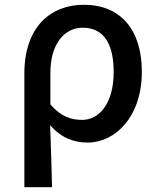

<svg xmlns="http://www.w3.org/2000/svg" viewBox="-20 -584 664 804"><path d="M82 200H198C196 108 193 35 190 -60C237 -5 292 13 347 13C463 13 574 -95 574 -284C574 -458 486 -564 331 -564C192 -564 82 -471 82 -276ZM324 -82C281 -82 237 -93 191 -147V-279C191 -403 252 -468 326 -468C417 -468 456 -397 456 -282C456 -153 397 -82 324 -82Z"/></svg>

Font: Source Han Sans KR Medium
Style: Regular
Weight: 500
Designer: Ryoko NISHIZUKA (kana & ideographs); Paul D. Hunt (Latin, Greek & Cyrillic); Wenlong ZHANG (bopomofo); Sandoll Communica
Foundry: Adobe Systems Incorporated
Version: Version 1.001;PS 1.001;hotconv 1.0.78;makeotf.lib2.5.61930